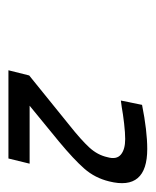

<svg xmlns="http://www.w3.org/2000/svg" viewBox="22 -860 361 444"><g transform="rotate(90 202.0 -638.5)"><path d="M359 -527H225L308 -595C335.3 -617.7 356.2 -637.2 370.5 -653.5C384.8 -669.8 394.7 -689 400 -711C414.7 -769.7 389.7 -799 325 -799C297 -799 263 -795 223 -787L213 -738L228 -740C238.7 -742 251.3 -743.8 266 -745.5C280.7 -747.2 292.7 -748 302 -748C318 -748 330 -744.7 338 -738C346 -731.3 348 -721 344 -707C340.7 -691.7 333.2 -677.7 321.5 -665C309.8 -652.3 292.7 -637 270 -619L155 -526L143 -478H347Z"/></g></svg>

Font: RazerF5 Light
Style: Italic
Weight: 300
Foundry: Razer Inc.
Version: Version 2